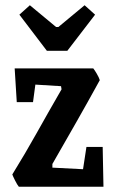

<svg xmlns="http://www.w3.org/2000/svg" viewBox="-20 -713 443 733"><path d="M52 0Q46 -7 37.5 -24Q29 -41 27 -47Q77 -128 120 -205Q163 -282 215 -372L213 -384L115 -390L106 -323H44L36 -452H336Q341 -446 349.5 -431.5Q358 -417 361 -407Q316 -325 271 -246Q226 -167 180 -87V-73L297 -67L310 -152H372L375 0ZM159 -519 54 -657 94 -693 194 -610H203L303 -693L343 -657L237 -519Z"/></svg>

Font: Grenze Gotisch SemiBold
Style: Regular
Weight: 600
Designer: Renata Polastri
Foundry: Omnibus-Type
Version: Version 1.001